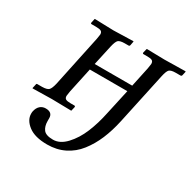

<svg xmlns="http://www.w3.org/2000/svg" viewBox="-143 -572 906 909"><g transform="rotate(30 310.5 -117.0)"><path d="M397.9 -74.2 428.2 -211.9H223.1L193.8 -75.2Q189.9 -52.7 189.9 -48.8Q189.9 -36.6 197.8 -32.2Q205.6 -27.8 225.1 -27.8H245.1Q250 -27.8 250 -22L245.1 -1L244.1 1L137.2 -1L33.2 1L32.2 -1L37.1 -22.9Q37.1 -27.8 43 -27.8H68.8Q95.2 -28.3 104.2 -37.1Q113.3 -45.9 120.1 -75.2L179.2 -355Q183.1 -377.4 183.1 -379.9Q183.1 -392.6 175.3 -397.2Q167.5 -401.9 147.9 -401.9H123Q118.2 -401.9 118.2 -407.2L123 -429.2L124 -431.2L227.1 -428.2L335 -431.2L335.9 -429.2L332 -408.2Q330.6 -401.9 325.2 -401.9H304.2Q279.3 -401.9 269.5 -393.6Q260.7 -384.8 253.9 -355L230 -246.1H435.1L458 -354Q461.9 -376.5 461.9 -379.9Q461.9 -392.6 454.6 -397.2Q447.3 -401.9 428.2 -401.9H407.2Q401.9 -401.9 401.9 -407.2L407.2 -429.2L409.2 -431.2L505.9 -429.2L619.1 -431.2L621.1 -429.2L616.2 -407.2Q614.3 -401.9 608.9 -401.9H583Q558.1 -401.9 548.8 -393.6Q540 -385.3 533.2 -354L473.1 -74.2Q460.4 -15.6 440.4 31.7Q420.4 79.1 390.6 117.2Q360.8 155.3 318.8 176Q276.9 196.8 225.1 196.8Q157.7 196.8 122.3 169.7Q86.9 142.6 86.9 107.9Q86.9 99.1 87.9 95.2Q92.3 74.2 104.7 63Q117.2 51.8 134.8 51.8Q171.9 51.8 171.9 84V99.1Q171.9 127.9 185.3 145.5Q198.7 163.1 237.8 163.1Q275.4 163.1 308.8 127.2Q342.3 91.3 363.8 39.3Q385.3 -12.7 397.9 -74.2Z"/></g></svg>

Font: Linux Libertine G
Style: Italic
Weight: 400
Italic angle: -12°
Designer: Philipp H. Poll
Foundry: Philipp H. Poll
Version: Version 5.1.3